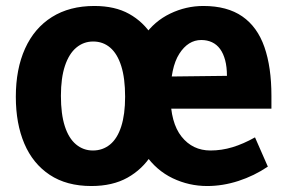

<svg xmlns="http://www.w3.org/2000/svg" viewBox="-20 -606 951 643"><path d="M286 17Q203 17 146.5 -20.5Q90 -58 61.5 -125Q33 -192 33 -282Q33 -375 64 -443.5Q95 -512 154 -549Q213 -586 296 -586Q365 -586 412.5 -559.5Q460 -533 490 -486H463Q497 -535 550 -560.5Q603 -586 661 -586Q741 -586 791.5 -551Q842 -516 865.5 -448.5Q889 -381 889 -285V-242H483L485 -349L740 -352Q740 -382 734 -404.5Q728 -427 717 -442Q706 -457 690 -464.5Q674 -472 654 -472Q610 -472 580.5 -426Q551 -380 551 -286Q551 -195 588 -148.5Q625 -102 685 -102Q722 -102 758.5 -113Q795 -124 834 -146L877 -48Q831 -17 778.5 0Q726 17 674 17Q613 17 558.5 -9Q504 -35 467 -88H488Q457 -39 407 -11Q357 17 286 17ZM291 -102Q324 -102 348.5 -122Q373 -142 386 -182.5Q399 -223 399 -282Q399 -344 386 -385Q373 -426 349 -446.5Q325 -467 292 -467Q260 -467 235.5 -446.5Q211 -426 197.5 -385.5Q184 -345 184 -285Q184 -224 197 -183.5Q210 -143 234.5 -122.5Q259 -102 291 -102Z"/></svg>

Font: Yaldevi ExtraLight
Style: Regular
Weight: 200
Designer: Sol Matas, Rajitha Manaperi, Kosala Senevirathne
Foundry: Mooniak
Version: Version 1.100